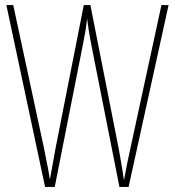

<svg xmlns="http://www.w3.org/2000/svg" viewBox="-20 -734 687 754"><path d="M642 -714H614L492 -151C483 -111 475 -72 467 -26C459 -77 455 -103 446 -151L335 -714H309L198 -151C195 -134 184 -75 176 -29C173 -48 166 -89 153 -151L32 -714H5L157 0H195L306 -561C313 -597 317 -616 322 -661C328 -616 331 -597 338 -561L449 0H485Z"/></svg>

Font: Noto Sans Myanmar ExtraCondensed Thin
Style: Regular
Weight: 100
Width: 2
Designer: Monotype Design Team
Foundry: Monotype Imaging Inc.
Version: Version 2.107